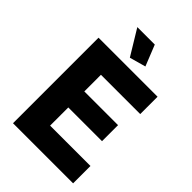

<svg xmlns="http://www.w3.org/2000/svg" viewBox="-264 -1021 1127 1127"><g transform="rotate(45 299.5 -457.5)"><path d="M185 -915 281 -757 382 -785 330 -915ZM567 -144H232V-295H512V-428H232V-566H558V-710H68V0H567Z"/></g></svg>

Font: FIGSv2-sans-serif ExtraBold
Style: Regular
Weight: 800
Designer: Matt McInerney, Pablo Impallari, Rodrigo Fuenzalida,Mirko Velimirovic
Foundry: Matt McInerney, Pablo Impallari, Rodrigo Fuenzalida
Version: Version 4.021;hotconv 1.0.109;makeotfexe 2.5.65596